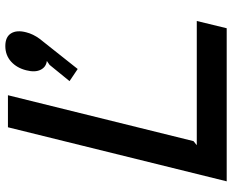

<svg xmlns="http://www.w3.org/2000/svg" viewBox="-94 -766 860 711"><g transform="rotate(-90 335.5 -410.0)"><path d="M613.8 -110.8 586.9 0H20L220.2 -810.1H338.9L168.9 -123L153.8 -110.8ZM571.8 -742.2Q565.4 -716.8 547.9 -692.9L436 -551.8L391.1 -582L451.2 -655.8L465.8 -666Q442.9 -668.9 432.9 -689.5Q422.9 -710 431.2 -742.2Q439.9 -777.3 463.6 -798.6Q487.3 -819.8 521 -819.8Q554.7 -819.8 567.9 -798.6Q581.1 -777.3 571.8 -742.2Z"/></g></svg>

Font: Sinkin Sans 500 Medium Italic
Style: Regular
Weight: 500
Italic angle: -112°
Designer: Keith Bates
Foundry: K-Type
Version: Sinkin Sans (version 1.0)  by Keith Bates   •   © 2014   www